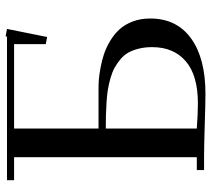

<svg xmlns="http://www.w3.org/2000/svg" viewBox="-54 -693 752 684"><g transform="rotate(-90 322.0 -351.0)"><path d="M22 -676.8V-702.1H534.2V-707L561 -702.1L532.2 -559.1L506.8 -564V-676.8H206.1V-376H350.1Q364.7 -376 381.1 -374.8Q397.5 -373.5 422.6 -368.9Q447.8 -364.3 470.7 -356.7Q493.7 -349.1 517.6 -335Q541.5 -320.8 558.8 -302Q576.2 -283.2 587.2 -254.9Q598.1 -226.6 598.1 -191.9Q598.1 -97.7 527.3 -46.4Q456.5 4.9 330.1 4.9Q296.9 4.9 219.7 2.4Q142.6 0 104 0H58.1V-25.9H104V-676.8ZM206.1 -25.9Q259.8 -22 295.9 -22Q395.5 -22 445.8 -65.2Q496.1 -108.4 496.1 -185.1Q496.1 -210.9 490.7 -232.4Q485.4 -253.9 476.6 -269.8Q467.8 -285.6 452.6 -298.1Q437.5 -310.5 422.6 -318.8Q407.7 -327.1 386 -333.3Q364.3 -339.4 345.7 -342.5Q327.1 -345.7 300.5 -347.4Q273.9 -349.1 254.2 -349.6Q234.4 -350.1 206.1 -350.1Z"/></g></svg>

Font: Dehuti Alt
Style: Bold
Weight: 700
Version: Version 1.2